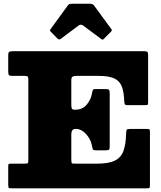

<svg xmlns="http://www.w3.org/2000/svg" viewBox="-20 -1030 880 1050"><path d="M113 -615H48Q32.5 -615 28.8 -619.5Q25 -624 25 -639V-727Q25 -744 31.2 -747Q37.5 -750 53 -750H769Q783.5 -750 786.8 -745Q790 -740 790 -726V-474Q790 -460 787.8 -457.5Q785.5 -455 771 -455H676Q665 -455 662.5 -460.2Q660 -465.5 659.5 -475Q658 -526 646.2 -556.8Q634.5 -587.5 604.8 -601.2Q575 -615 520 -615H399Q384.5 -615 377.2 -611.2Q370 -607.5 370 -591.5V-459Q370 -441 373.5 -435.5Q377 -430 389 -430H391.5Q430 -430 453.5 -457Q477 -484 483 -519Q485 -530.5 487.5 -536.8Q490 -543 500.5 -543H556Q572 -543 576 -539Q580 -535 580 -519V-229Q580 -216 576.5 -212Q573 -208 559 -208H505Q489.5 -208 487.2 -214.8Q485 -221.5 482.5 -234Q478.5 -257 465.2 -277.8Q452 -298.5 433.8 -311.8Q415.5 -325 396 -325H393Q370 -325 370 -296V-155Q370 -137.5 375 -136.2Q380 -135 397 -135H510Q573.5 -135 607.2 -151.2Q641 -167.5 654.5 -203Q668 -238.5 669.5 -296Q670.5 -315 672.5 -320Q674.5 -325 695 -325H780Q797 -325 798.5 -320.8Q800 -316.5 800 -300V-20Q800 -4.5 797 -2.2Q794 0 778 0H50Q35 0 30 -1Q25 -2 25 -18V-119Q25 -132 27.8 -133.5Q30.5 -135 43 -135H113Q129 -135 132 -137.5Q135 -140 135 -156V-596Q135 -609 130.8 -612Q126.5 -615 113 -615ZM293.5 -820 259 -855Q253.5 -860.5 253.2 -863Q253 -865.5 257.5 -872L351.5 -1001Q355.5 -1007 361.2 -1008.2Q367 -1009.5 378 -1009.5H470.5Q487.5 -1009.5 493.5 -1001L589.5 -870Q595 -864.5 585.5 -855L548.5 -818Q543 -812.5 541 -812.8Q539 -813 532.5 -817.5L435 -890Q422 -899.5 410 -890.5L311.5 -817Q303 -810.5 293.5 -820Z"/></svg>

Font: Besley* Fatface
Style: Regular
Weight: 900
Designer: Owen Earl
Foundry: indestructible type*
Version: Version 3.000; ttfautohint (v1.8.3)